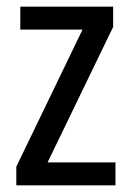

<svg xmlns="http://www.w3.org/2000/svg" viewBox="-20 -557 393 577"><path d="M327 0H29V-56L228 -468H41V-537H320V-476L123 -69H327Z"/></svg>

Font: Noto Sans Myanmar Condensed
Style: Regular
Weight: 400
Width: 3
Designer: Monotype Design Team
Foundry: Monotype Imaging Inc.
Version: Version 2.107; ttfautohint (v1.8.4.7-5d5b)